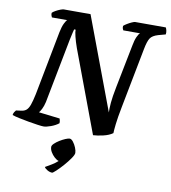

<svg xmlns="http://www.w3.org/2000/svg" viewBox="-114 -790 1014 1138"><g transform="rotate(10 393.0 -221.5)"><path d="M179 0Q169 0 143.5 -3.5Q118 -7 87 -12.5Q56 -18 28 -24Q0 -30 -13 -35Q-12 -45 -7 -53Q-2 -61 2 -65L32 -69Q51 -71 63 -81Q75 -91 83.5 -114.5Q92 -138 101 -181L175 -566Q182 -601 192 -621Q202 -641 208 -645H116Q114 -649 111.5 -656Q109 -663 110 -672Q117 -679 130.5 -686.5Q144 -694 157.5 -699Q171 -704 177 -704H338L546 -149Q545 -173 548 -208.5Q551 -244 563 -304L614 -562Q620 -596 629.5 -617Q639 -638 647 -643H546Q544 -646 541.5 -652.5Q539 -659 540 -669Q546 -675 560 -683.5Q574 -692 587.5 -698Q601 -704 607 -704H791Q794 -699 797 -687.5Q800 -676 798 -663L754 -651Q720 -641 707.5 -622Q695 -603 686 -556L616 -194Q603 -128 598.5 -87.5Q594 -47 594 -33Q572 -17 537 -9Q502 -1 477 0L293 -492Q280 -529 273 -557.5Q266 -586 267 -598H258Q257 -593 253 -578.5Q249 -564 243 -533L168 -145Q162 -119 153 -101.5Q144 -84 138 -78L265 -63Q266 -59 268 -51.5Q270 -44 269 -35Q250 -20 222.5 -10Q195 0 179 0ZM277 261Q263 261 248 252.5Q233 244 229 235Q247 225 267.5 212.5Q288 200 303 186Q290 182 276.5 169.5Q263 157 254 141.5Q245 126 245 111Q245 102 257 90.5Q269 79 286 68.5Q303 58 319.5 51Q336 44 345 44Q355 44 366 58Q377 72 384.5 90.5Q392 109 392 122Q392 133 376.5 155.5Q361 178 339.5 202.5Q318 227 299.5 244Q281 261 277 261Z"/></g></svg>

Font: Texturina 72pt 72pt Regular
Style: Bold Italic
Weight: 700
Italic angle: -11°
Designer: Guillermo Torres Carreño
Foundry: Omnibus-Type
Version: Version 1.002; ttfautohint (v1.8.3)